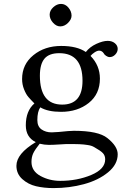

<svg xmlns="http://www.w3.org/2000/svg" viewBox="-20 -725 680 982"><path d="M234 -650Q234 -671 252.5 -688Q271 -705 292 -705Q314 -705 330 -686Q346 -667 346 -645Q346 -626 328 -608Q310 -590 288 -590Q268 -590 251 -609Q234 -628 234 -650ZM402 -312Q402 -453 283 -453Q231 -453 207.5 -425Q184 -397 184 -338Q184 -190 298 -190Q402 -190 402 -312ZM183 10Q159 40 150 59Q141 78 141 103Q141 150 187 175Q233 200 288 200Q375 200 446.5 170Q518 140 518 90Q518 71 506.5 58.5Q495 46 461 27Q454 23 446 20.5Q438 18 427 16.5Q416 15 408 14Q400 13 386 12.5Q372 12 364.5 12Q357 12 339.5 12Q322 12 315 12Q309 12 280 14Q251 16 230 16Q207 16 183 10ZM541 -433Q532 -433 522.5 -439.5Q513 -446 510 -453Q501 -466 487 -466Q477 -466 463.5 -457Q450 -448 443 -439Q491 -390 491 -323Q491 -244 434 -198.5Q377 -153 292 -153Q225 -153 186 -176Q171 -154 171 -111Q171 -78 192.5 -63Q214 -48 244 -48L280 -50Q336 -56 358 -56Q483 -56 529 -19Q582 23 582 64Q582 116 532.5 156.5Q483 197 409 217Q335 237 254 237Q205 237 164.5 227.5Q124 218 94 191Q64 164 64 123Q64 61 163 2Q112 -23 112 -84Q112 -158 156 -196Q137 -215 125 -229Q113 -243 103 -268Q93 -293 93 -321Q93 -396 151 -443Q209 -490 293 -490Q374 -490 419 -459Q439 -485 472.5 -500.5Q506 -516 531 -516Q553 -516 567.5 -504Q582 -492 582 -475Q582 -459 569.5 -446Q557 -433 541 -433Z"/></svg>

Font: Linux Libertine Mono O
Style: Mono
Weight: 400
Designer: Philipp H. Poll
Foundry: Philipp H. Poll
Version: Version 5.1.7